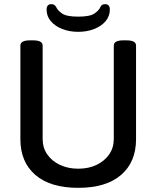

<svg xmlns="http://www.w3.org/2000/svg" viewBox="-20 -896 752 923"><path d="M356 -743Q314 -743 279.5 -756.5Q245 -770 224.5 -794Q204 -818 204 -850Q204 -876 227 -876Q243 -876 250 -862Q257 -846 278.5 -831Q300 -816 356 -816Q412 -816 434 -831Q456 -846 463 -863Q469 -876 485 -876Q508 -876 508 -850Q508 -818 487.5 -794Q467 -770 432.5 -756.5Q398 -743 356 -743ZM356 7Q222 7 150 -55Q78 -117 78 -227V-677Q78 -702 124 -702H139Q185 -702 185 -677V-228Q185 -186 207 -154Q229 -122 268 -103.5Q307 -85 356 -85Q406 -85 444.5 -103.5Q483 -122 505 -154Q527 -186 527 -228V-677Q527 -702 573 -702H588Q634 -702 634 -677V-227Q634 -117 562 -55Q490 7 356 7Z"/></svg>

Font: Asap Medium
Style: Regular
Weight: 500
Designer: Pablo Cosgaya
Foundry: Omnibus-Type
Version: Version 3.001; ttfautohint (v1.8.3)